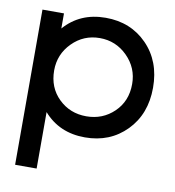

<svg xmlns="http://www.w3.org/2000/svg" viewBox="-84 -640 832 914"><g transform="rotate(10 331.5 -183.0)"><path d="M154 199H50V-551H154V-478Q230 -565 354 -565Q475 -565 554 -484.5Q633 -404 633 -276Q633 -148 554 -67.5Q475 13 354 13Q230 13 154 -74ZM155 -276Q155 -193 209.5 -140Q264 -87 343 -87Q422 -87 477 -140Q532 -193 532 -276Q532 -354 476.5 -409.5Q421 -465 343 -465Q265 -465 210 -409.5Q155 -354 155 -276Z"/></g></svg>

Font: Edgecutting Lite Medium
Style: Medium
Weight: 500
Designer: RandomMaerks (Nguyen Gia Bao)
Version: Version 1.0